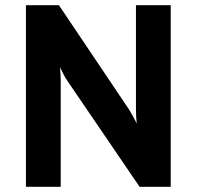

<svg xmlns="http://www.w3.org/2000/svg" viewBox="-20 -720 758 740"><path d="M518 0 240 -408Q226 -429 211 -461Q214 -436 214 -408V0H80V-700H207L478 -297Q495 -269 507 -244Q504 -268 504 -297V-700H638V0Z"/></svg>

Font: OVRPSS Recut ExtraBold
Style: Regular
Weight: 800
Designer: Giant Group
Foundry: Giant Group
Version: Version 1.001;hotconv 1.0.109;makeotfexe 2.5.65596